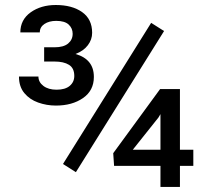

<svg xmlns="http://www.w3.org/2000/svg" viewBox="-20 -736 818 756"><path d="M626 -613.8 278.8 -58.1 228 -90.3 575.2 -646ZM741.2 -146.5V-83H688.5V0H611.8V-83H429.2L425.8 -132.8L610.4 -385.3H688.5V-146.5ZM502.9 -146.5H611.8V-286.6L604 -273.4ZM153.8 -493.7V-549.8H194.8Q230.5 -549.8 248.3 -564.7Q266.1 -579.6 266.1 -603Q266.1 -624.5 250.5 -639.2Q234.9 -653.8 201.2 -653.8Q173.3 -653.8 155 -641.6Q136.7 -629.4 136.7 -608.4H60.1Q60.1 -658.2 100.6 -687.3Q141.1 -716.3 199.7 -716.3Q263.7 -716.3 303.2 -688.5Q342.8 -660.6 342.8 -606.9Q342.8 -580.1 325.9 -557.9Q309.1 -535.6 277.3 -523.4Q349.6 -502.9 349.6 -433.1Q349.6 -379.4 306.9 -349.9Q264.2 -320.3 200.2 -320.3Q163.6 -320.3 130.1 -332.3Q96.7 -344.2 75.7 -369.6Q54.7 -395 54.7 -434.6H131.3Q131.3 -412.6 150.9 -397.7Q170.4 -382.8 202.6 -382.8Q236.8 -382.8 254.6 -397.9Q272.5 -413.1 272.5 -437Q272.5 -467.8 251.7 -480.7Q231 -493.7 194.8 -493.7Z"/></svg>

Font: Vazirmatn FD
Style: Regular
Weight: 400
Designer: Saber Rastikerdar
Foundry: Saber Rastikerdar
Version: Version 33.001